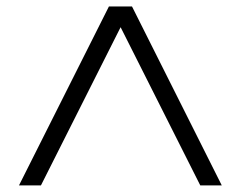

<svg xmlns="http://www.w3.org/2000/svg" viewBox="-20 -770 745 593"><path d="M665 -197.3H598.6L352.5 -686L106.4 -197.3H38.6L316.4 -750H387.7Z"/></svg>

Font: Now
Style: Regular
Weight: 400
Designer: Alfredo Marco Pradil
Foundry: Alfredo Marco Pradil
Version: Version 1.002;PS 001.002;hotconv 1.0.88;makeotf.lib2.5.64775